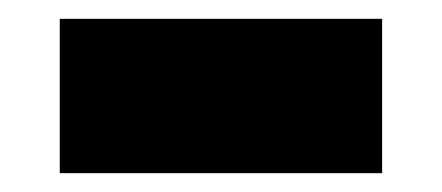

<svg xmlns="http://www.w3.org/2000/svg" viewBox="-20 -387 470 204"><path d="M43.5 -203V-367H386V-203Z"/></svg>

Font: Encode Sans SemiCondensed Black
Style: Regular
Weight: 900
Width: 4
Designer: Multiple Designers
Foundry: Impallari Type
Version: Version 2.000